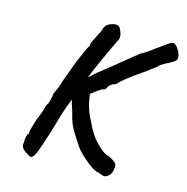

<svg xmlns="http://www.w3.org/2000/svg" viewBox="-106 -768 904 926"><g transform="rotate(15 345.5 -304.5)"><path d="M658 -555Q613 -533 607 -522Q602 -518 584.5 -505Q567 -492 541 -473Q502 -447 473.5 -424Q445 -401 436 -389Q433 -389 428.5 -386Q424 -383 421 -384Q419 -383 412 -378Q405 -373 402 -369Q399 -361 392.5 -353.5Q386 -346 377 -347Q362 -339 325 -310Q334 -240 363 -187Q392 -123 422 -93Q443 -70 461.5 -57Q480 -44 490 -44Q499 -41 515 -30Q531 -19 532 -12Q533 -10 533 0Q533 13 528.5 26.5Q524 40 513 47Q505 55 495 55Q485 55 462 45Q446 46 407 15Q368 -16 347 -42Q320 -81 300.5 -113Q281 -145 271 -183Q266 -207 255 -237Q249 -256 248 -261L245 -253Q244 -250 232.5 -220Q221 -190 200 -114Q182 -55 168 -13.5Q154 28 145.5 42.5Q137 57 129 57Q121 57 109 48Q77 30 77 8Q77 4 79 -4Q78 -17 81 -29Q84 -41 84 -43Q91 -43 91 -59Q91 -67 100 -94L109 -125L121 -154Q132 -182 132 -184Q132 -197 145 -217Q149 -229 152 -243Q155 -257 155 -266Q157 -271 166 -289Q175 -307 179 -325Q180 -330 182.5 -336Q185 -342 188 -351L221 -441L236 -475Q238 -480 249.5 -506Q261 -532 265 -532V-543Q265 -547 276 -569L288 -593Q296 -606 300.5 -618.5Q305 -631 306 -635Q307 -637 310 -642Q313 -647 317 -651Q325 -657 337.5 -661.5Q350 -666 360 -666Q377 -666 383 -653Q395 -629 395 -613Q395 -602 389 -593Q368 -550 339 -486.5Q310 -423 296 -386L303 -391Q329 -417 386 -460L509 -560Q537 -574 575 -604Q585 -610 591 -615Q597 -620 601 -622Q607 -627 625 -639.5Q643 -652 648 -651Q655 -654 666 -643Q677 -632 684.5 -616Q692 -600 691 -592Q693 -582 686.5 -574.5Q680 -567 658 -555Z"/></g></svg>

Font: Caveat
Style: Bold
Weight: 700
Designer: Pablo Impallari
Foundry: Pablo Impallari
Version: Version 1.500; ttfautohint (v1.6)